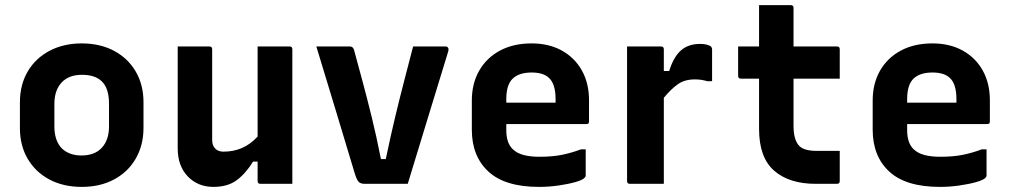

<svg xmlns="http://www.w3.org/2000/svg" viewBox="-20 -720 3970 752"><path d="M300 -550Q372 -550 426.5 -521Q481 -492 511.5 -440Q542 -388 542 -320V-219Q542 -151 511.5 -98.5Q481 -46 426.5 -17Q372 12 300 12Q228 12 173.5 -17Q119 -46 88.5 -98Q58 -150 58 -218V-319Q58 -388 88.5 -440Q119 -492 174 -521Q229 -550 300 -550ZM301 -427Q249 -427 221 -396.5Q193 -366 193 -313V-225Q193 -168 223 -138Q252 -111 299 -111Q351 -111 379 -141.5Q407 -172 407 -225V-313Q407 -374 379 -401Q353 -427 301 -427Z M800 -538Q811 -538 811 -527V-172Q811 -150 823 -138Q835 -126 855 -126Q894 -126 927 -140Q960 -154 989 -185V-538H1114Q1125 -538 1125 -527V0H1000Q989 0 989 -11V-87H971Q943 -41 907.5 -14.5Q872 12 816 12Q755 12 715.5 -29Q676 -70 676 -139V-538Z M1351 -538Q1363 -538 1367 -523Q1384 -461 1401 -397.5Q1418 -334 1436 -261Q1454 -188 1472 -97H1491Q1510 -188 1528 -263Q1546 -338 1563.5 -405Q1581 -472 1598 -538H1724Q1732 -538 1735 -533Q1738 -528 1736 -520Q1696 -390 1656.5 -260.5Q1617 -131 1577 0H1409Q1393 0 1385.5 -7Q1378 -14 1370 -39Q1336 -152 1297.5 -279.5Q1259 -407 1219 -538Z M2062 -550Q2130 -550 2180.5 -522Q2231 -494 2259 -444Q2287 -394 2287 -327V-244Q2287 -234 2277 -234H1963V-210Q1963 -160 1988 -136Q2004 -120 2030.5 -113Q2057 -106 2092 -106Q2145 -106 2183 -114Q2221 -122 2255 -135H2274V-32Q2274 -28 2270 -24Q2262 -15 2234 -7Q2206 1 2168 6.5Q2130 12 2091 12Q1958 12 1893 -48Q1828 -108 1828 -212V-326Q1828 -393 1857 -443.5Q1886 -494 1938.5 -522Q1991 -550 2062 -550ZM2062 -436Q2013 -436 1988 -412Q1963 -388 1963 -332V-318H2156V-332Q2156 -390 2131 -414Q2109 -436 2062 -436Z M2580 0H2447Q2436 0 2436 -11V-538H2569Q2580 -538 2580 -527V-442H2601Q2618 -497 2647 -522.5Q2676 -548 2722 -548Q2738 -548 2748.5 -545Q2759 -542 2763 -539Q2769 -534 2769 -526V-402H2750Q2740 -405 2728.5 -407Q2717 -409 2701 -409Q2661 -409 2634 -389.5Q2607 -370 2580 -337Z M3269 -129V-11Q3269 0 3258 0H3175Q3071 0 3012 -51.5Q2953 -103 2953 -215V-412H2882Q2871 -412 2871 -423V-538H2953V-700H3077Q3088 -700 3088 -689V-538H3258Q3269 -538 3269 -527V-412H3088V-227Q3088 -170 3112 -147Q3131 -129 3180 -129Z M3632 -550Q3700 -550 3750.5 -522Q3801 -494 3829 -444Q3857 -394 3857 -327V-244Q3857 -234 3847 -234H3533V-210Q3533 -160 3558 -136Q3574 -120 3600.5 -113Q3627 -106 3662 -106Q3715 -106 3753 -114Q3791 -122 3825 -135H3844V-32Q3844 -28 3840 -24Q3832 -15 3804 -7Q3776 1 3738 6.5Q3700 12 3661 12Q3528 12 3463 -48Q3398 -108 3398 -212V-326Q3398 -393 3427 -443.5Q3456 -494 3508.5 -522Q3561 -550 3632 -550ZM3632 -436Q3583 -436 3558 -412Q3533 -388 3533 -332V-318H3726V-332Q3726 -390 3701 -414Q3679 -436 3632 -436Z"/></svg>

Font: Recursive Sn Lnr St
Style: Bold
Weight: 700
Version: Version 1.079;hotconv 1.0.112;makeotfexe 2.5.65598; ttfautoh